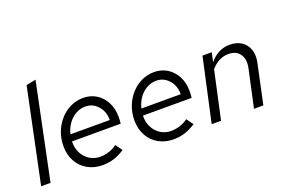

<svg xmlns="http://www.w3.org/2000/svg" viewBox="-97 -1057 2047 1386"><g transform="rotate(-20 926.0 -364.0)"><path d="M21 0 172 -722 246 -737 93 0Z M493 9Q428 9 377.5 -19.5Q327 -48 299 -99Q271 -150 271 -216Q271 -274 290.5 -324.5Q310 -375 344.5 -413.5Q379 -452 424.5 -474Q470 -496 522 -496Q579 -496 623 -468.5Q667 -441 692.5 -392.5Q718 -344 718 -281Q718 -268 717.5 -255Q717 -242 715 -228H341Q339 -180 358.5 -140.5Q378 -101 414 -77.5Q450 -54 496 -54Q531 -54 565.5 -65.5Q600 -77 625 -97L663 -45Q620 -17 579 -4Q538 9 493 9ZM348 -280H650Q651 -323 633.5 -357Q616 -391 586 -411.5Q556 -432 517 -432Q477 -432 442.5 -412.5Q408 -393 383.5 -359Q359 -325 348 -280Z M1038 9Q973 9 922.5 -19.5Q872 -48 844 -99Q816 -150 816 -216Q816 -274 835.5 -324.5Q855 -375 889.5 -413.5Q924 -452 969.5 -474Q1015 -496 1067 -496Q1124 -496 1168 -468.5Q1212 -441 1237.5 -392.5Q1263 -344 1263 -281Q1263 -268 1262.5 -255Q1262 -242 1260 -228H886Q884 -180 903.5 -140.5Q923 -101 959 -77.5Q995 -54 1041 -54Q1076 -54 1110.5 -65.5Q1145 -77 1170 -97L1208 -45Q1165 -17 1124 -4Q1083 9 1038 9ZM893 -280H1195Q1196 -323 1178.5 -357Q1161 -391 1131 -411.5Q1101 -432 1062 -432Q1022 -432 987.5 -412.5Q953 -393 928.5 -359Q904 -325 893 -280Z M1331 0 1438 -488H1509L1494 -417Q1526 -456 1565 -475.5Q1604 -495 1647 -495Q1702 -495 1739 -470Q1776 -445 1790.5 -401Q1805 -357 1792 -300L1728 0H1656L1718 -285Q1733 -353 1705 -394Q1677 -435 1616 -435Q1579 -435 1545 -417.5Q1511 -400 1483 -367L1403 0Z"/></g></svg>

Font: Red Hat Text VF
Style: Italic
Weight: 300
Italic angle: -12°
Designer: Pentagram, MCKL
Foundry: Pentagram, MCKL
Version: Version 1.023